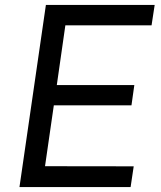

<svg xmlns="http://www.w3.org/2000/svg" viewBox="-20 -754 648 774"><path d="M165 -734H603.5L591 -652H243.5L209 -411H521.5L510 -329.5H197L161.5 -84L519 -83.5L506.5 0H58.5Z"/></svg>

Font: 1883 Sans
Style: Italic
Weight: 400
Italic angle: -8°
Designer: 1883 Sans project is a fork of Public Sans.
Version: Version 1.009